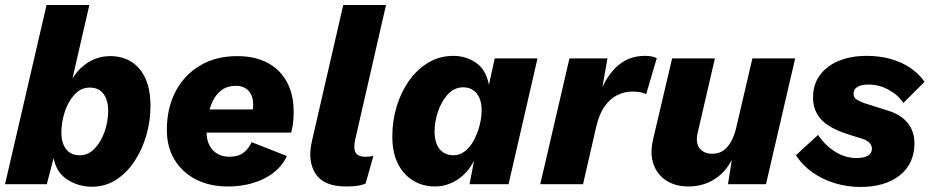

<svg xmlns="http://www.w3.org/2000/svg" viewBox="-20 -732 3705 763"><path d="M419 -509Q466 -509 502 -486.5Q538 -464 558 -420Q578 -376 578 -311Q578 -251 561.5 -194Q545 -137 514 -90.5Q483 -44 440.5 -17Q398 10 345 10Q292 10 248 -18Q204 -46 193 -104L166 0H0L165 -712H335L268 -420Q293 -461 332 -485Q371 -509 419 -509ZM297 -115Q332 -115 357.5 -143Q383 -171 396.5 -211.5Q410 -252 410 -291Q410 -321 401 -342Q392 -363 376 -373.5Q360 -384 337 -384Q302 -384 276.5 -356.5Q251 -329 237.5 -288Q224 -247 224 -204Q224 -164 242.5 -139.5Q261 -115 297 -115Z M885 9Q813 9 758.5 -19Q704 -47 673.5 -97.5Q643 -148 643 -216Q643 -301 677 -367Q711 -433 774 -471Q837 -509 923 -509Q994 -509 1044 -482Q1094 -455 1120.5 -405.5Q1147 -356 1147 -288Q1147 -264 1144.5 -243Q1142 -222 1137 -205H753L754 -297H1026L980 -271Q983 -283 984.5 -293.5Q986 -304 986 -315Q986 -340 977.5 -357Q969 -374 953.5 -382.5Q938 -391 918 -391Q884 -391 861 -374Q838 -357 825 -329.5Q812 -302 806.5 -269.5Q801 -237 801 -207Q801 -176 812.5 -154Q824 -132 844.5 -120.5Q865 -109 892 -109Q927 -109 948 -125.5Q969 -142 980 -167L1120 -112Q1094 -55 1031 -23Q968 9 885 9Z M1355 9Q1267 9 1234 -41.5Q1201 -92 1220 -173L1344 -712H1514L1391 -175Q1384 -141 1393.5 -125Q1403 -109 1432 -109Q1453 -109 1464 -113L1433 -3Q1418 4 1399.5 6.5Q1381 9 1355 9Z M1708 9Q1660 9 1621.5 -14.5Q1583 -38 1561 -82Q1539 -126 1539 -190Q1539 -251 1556 -308Q1573 -365 1605 -410.5Q1637 -456 1682 -483Q1727 -510 1782 -510Q1831 -510 1871 -483Q1911 -456 1923 -395L1946 -500H2116L2001 0H1846L1864 -94Q1840 -46 1798.5 -18.5Q1757 9 1708 9ZM1783 -115Q1807 -115 1827.5 -131Q1848 -147 1862.5 -173.5Q1877 -200 1885.5 -232Q1894 -264 1894 -295Q1894 -323 1885 -343Q1876 -363 1860 -374Q1844 -385 1821 -385Q1785 -385 1759.5 -357Q1734 -329 1720.5 -288.5Q1707 -248 1707 -210Q1707 -180 1715.5 -159Q1724 -138 1741 -126.5Q1758 -115 1783 -115Z M2127 0 2243 -500H2394L2362 -318L2355 -335Q2378 -414 2425.5 -462Q2473 -510 2543 -510Q2560 -510 2571 -507.5Q2582 -505 2590 -501L2548 -358Q2538 -363 2525 -365.5Q2512 -368 2491 -368Q2462 -368 2434 -354.5Q2406 -341 2384 -311Q2362 -281 2350 -231L2297 0Z M2716 9Q2665 9 2628.5 -14Q2592 -37 2577 -79.5Q2562 -122 2576 -181L2651 -500H2821L2753 -206Q2743 -165 2760 -143Q2777 -121 2810 -121Q2838 -121 2856.5 -135Q2875 -149 2887.5 -173.5Q2900 -198 2907 -230L2970 -500H3140L3024 0H2873L2898 -159L2907 -144Q2885 -70 2834.5 -30.5Q2784 9 2716 9Z M3399 11Q3347 11 3297.5 -4Q3248 -19 3208 -47.5Q3168 -76 3143 -115L3231 -196Q3257 -156 3297.5 -130Q3338 -104 3383 -104Q3413 -104 3429 -113.5Q3445 -123 3445 -141Q3445 -153 3436 -163.5Q3427 -174 3405 -181L3348 -199Q3276 -222 3243.5 -257Q3211 -292 3211 -345Q3211 -396 3238 -433Q3265 -470 3313 -490Q3361 -510 3424 -510Q3475 -510 3518.5 -498Q3562 -486 3596.5 -463Q3631 -440 3654 -407L3570 -323Q3549 -355 3511 -375.5Q3473 -396 3431 -396Q3402 -396 3387 -386.5Q3372 -377 3372 -360Q3372 -343 3386.5 -335Q3401 -327 3415 -322L3507 -293Q3560 -277 3587 -243.5Q3614 -210 3614 -163Q3614 -82 3556 -35.5Q3498 11 3399 11Z"/></svg>

Font: Kantumruy Pro
Style: Italic
Weight: 400
Italic angle: -13°
Designer: Sovichet Tep
Foundry: Sovichet Tep
Version: Version 1.002